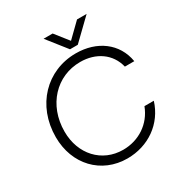

<svg xmlns="http://www.w3.org/2000/svg" viewBox="-212 -1072 1159 1233"><g transform="rotate(-30 367.5 -456.0)"><path d="M375 11.7C529.3 11.7 660.2 -78.6 705.6 -225.1H636.2C594.7 -115.2 493.7 -50.3 378.9 -50.3C222.2 -50.3 109.9 -171.4 109.9 -339.4C109.9 -536.6 244.1 -677.2 419.9 -677.2C536.1 -677.2 628.4 -614.7 654.3 -507.8H724.1C700.2 -651.4 580.1 -739.3 423.3 -739.3C207 -739.3 43.5 -571.8 43.5 -336.9C43.5 -134.3 182.1 11.7 375 11.7ZM291.5 -923.8 404.8 -780.3H462.4L610.8 -923.8H539.6L437.5 -824.2L358.9 -923.8Z"/></g></svg>

Font: Guggenheim Sans Display Light
Style: Italic
Weight: 300
Italic angle: -7°
Designer: Modified by Tom Baber under direction of Pentagram Design 2023
Foundry: rsms
Version: Version 1.001;Glyphs 3.1.2 (3151)